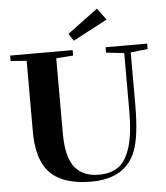

<svg xmlns="http://www.w3.org/2000/svg" viewBox="-58 -915 845 979"><g transform="rotate(-5 364.0 -425.0)"><path d="M343.3 -710.4 318.8 -747.1 474.6 -862.8 519 -803.2ZM368.7 13.2Q259.8 13.2 194.8 -26.9Q94.7 -86.9 94.7 -265.6V-628.9L13.2 -635.3V-663.1H333V-635.3L246.1 -628.9V-244.1Q246.1 -124.5 287.4 -71.5Q328.6 -18.6 411.1 -18.6Q473.6 -18.6 512.7 -47.1Q551.8 -75.7 572.8 -144.8Q593.8 -213.9 593.8 -329.1V-625L501.5 -635.3V-663.1H714.4V-635.3L627 -625.5V-361.3Q627 -197.3 598.1 -123Q546.4 13.2 368.7 13.2Z"/></g></svg>

Font: Elstob 14pt
Style: Bold
Weight: 700
Designer: Peter S. Baker
Version: Version 1.015